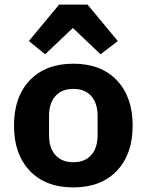

<svg xmlns="http://www.w3.org/2000/svg" viewBox="-20 -806 640 838"><path d="M41 -258Q41 -383 110 -455.5Q179 -528 300 -528Q421 -528 490 -455.5Q559 -383 559 -258Q559 -133 490 -60.5Q421 12 300 12Q179 12 110 -60.5Q41 -133 41 -258ZM406 -217V-299Q406 -356 378 -387Q350 -418 300 -418Q250 -418 222 -387Q194 -356 194 -299V-217Q194 -160 222 -129Q250 -98 300 -98Q350 -98 378 -129Q406 -160 406 -217ZM362 -786 494 -627 419 -569 298 -684 177 -569 106 -627 238 -786Z"/></svg>

Font: iA Writer Duo S
Style: Bold
Weight: 700
Designer: Mike Abbink, Paul van der Laan, Pieter van Rosmalen, Oliver Reichenstein
Foundry: Bold Monday and Information Architects Inc.
Version: Version 2.000